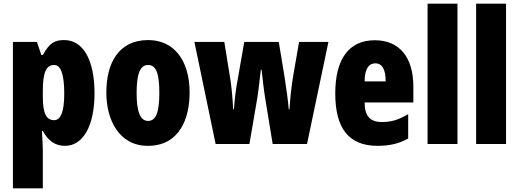

<svg xmlns="http://www.w3.org/2000/svg" viewBox="-20 -780 2812 1040"><path d="M328 -563C279 -563 249 -550 212 -482H204L180 -553H50V240H212V35C212 14 210 -21 207 -71H212C242 -14 282 10 332 10C430 10 492 -98 492 -275C492 -454 431 -563 328 -563ZM274 -428C309 -428 328 -378 328 -273C328 -177 310 -129 273 -129C230 -129 212 -168 212 -256V-288C212 -388 230 -428 274 -428Z M1007 -278C1007 -460 917 -563 783 -563C621 -563 556 -437 556 -278C556 -132 624 10 781 10C951 10 1007 -136 1007 -278ZM720 -276C720 -380 739 -428 782 -428C827 -428 843 -379 843 -278C843 -176 827 -125 782 -125C739 -125 720 -177 720 -276Z M1417 -244 1457 0H1643L1759 -553H1600L1570 -380C1559 -320 1552 -250 1548 -188H1544C1541 -229 1532 -294 1521 -366L1490 -553H1303L1271 -369C1257 -298 1251 -240 1247 -188H1243C1240 -252 1233 -325 1223 -380L1195 -553H1033L1148 0H1331L1373 -245C1380 -285 1386 -348 1393 -402H1397C1402 -355 1409 -293 1417 -244Z M2010 -562C1869 -562 1796 -459 1796 -274C1796 -90 1865 10 2025 10C2089 10 2143 -2 2191 -30V-162C2140 -131 2100 -119 2049 -119C1985 -119 1955 -151 1955 -225H2219V-310C2219 -472 2142 -562 2010 -562ZM2014 -437C2047 -437 2069 -409 2069 -339H1955C1955 -411 1980 -437 2014 -437Z M2458 0V-760H2296V0Z M2721 0V-760H2559V0Z"/></svg>

Font: Noto Sans Telugu ExtraCondensed Black
Style: Regular
Weight: 900
Width: 2
Designer: Jelle Bosma - Monotype Design Team
Foundry: Monotype Imaging Inc.
Version: Version 2.005